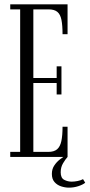

<svg xmlns="http://www.w3.org/2000/svg" viewBox="-20 -720 411 881"><path d="M27 0V-23H72.5V-677H27V-700H290V-563H267Q267 -603.5 262 -628.8Q257 -654 243.2 -665.5Q229.5 -677 202.5 -677H133V-362H240V-415.5H262V-286.5H240V-339H133V-23H201Q228 -23 242 -35Q256 -47 261.5 -72.5Q267 -98 267 -138.5H290V0ZM296.5 141Q278.5 141 260.2 135Q242 129 230 115.2Q218 101.5 218 78Q218 56 228.8 39.8Q239.5 23.5 254.2 12Q269 0.5 280.5 -7L290 0Q280.5 10.5 269.5 28.8Q258.5 47 258.5 70.5Q258.5 97 274.8 105.2Q291 113.5 309 113.5Q321.5 113.5 336.5 110.5Q351.5 107.5 361 102L371 118.5Q360 127.5 339.5 134.2Q319 141 296.5 141Z"/></svg>

Font: Imbue 48pt Light
Style: Regular
Weight: 300
Designer: Tyler Finck
Foundry: Etcetera Type Company
Version: Version 1.102